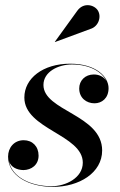

<svg xmlns="http://www.w3.org/2000/svg" viewBox="-20 -719 467 749"><path d="M332.5 -606C364.5 -615.5 377 -654 361.5 -678.5C347.5 -700.5 306 -711 281.5 -677L194 -556L194.5 -555ZM378.5 -132C378.5 -271.5 149.5 -286 149.5 -387.5C149.5 -439.5 208 -467.5 260.5 -467.5C330.5 -467.5 377.5 -438.5 394.5 -404C385 -419 367.5 -428.5 346 -428.5C312 -428.5 289 -404.5 289 -374C289 -336.5 317.5 -316 348.5 -316C377 -316 403.5 -335.5 403.5 -375C403.5 -419.5 354.5 -470.5 254 -470.5C147.5 -470.5 75 -413.5 75 -338.5C75 -215 303 -193.5 303 -84.5C303 -24.5 235.5 7.5 181.5 7.5C102.5 7.5 26.5 -26.5 15 -90.5C22 -67.5 45 -56 71.5 -55.5C102.5 -56 130.5 -75.5 130.5 -112C130.5 -148 106.5 -172 72.5 -172C35 -172 11.5 -143 11.5 -108C11.5 -33.5 91.5 10 187 10C288.5 10 378.5 -44.5 378.5 -132Z"/></svg>

Font: Bodoni* 96pt Medium
Style: Italic
Weight: 500
Italic angle: -13°
Version: Version 2.3